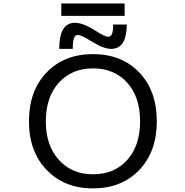

<svg xmlns="http://www.w3.org/2000/svg" viewBox="-20 -1046 1040 1078"><path d="M310.5 -148.4Q382.8 -67.4 502.4 -67.4Q622.1 -67.4 694.3 -147.9Q766.6 -228.5 766.6 -364.7Q766.6 -501 694.3 -581.5Q622.1 -662.1 502.4 -662.1Q382.8 -662.1 310.1 -581.5Q237.3 -501 237.3 -364.7Q237.3 -228.5 310.5 -148.4ZM242.2 -91.8Q142.6 -194.3 142.6 -365.2Q142.6 -536.1 241.7 -639.2Q340.8 -742.2 502 -742.2Q663.1 -742.2 761.7 -639.2Q860.4 -536.1 860.4 -365.2Q860.4 -194.3 761.7 -91.3Q663.1 11.7 502 11.7Q340.8 11.7 242.2 -91.8ZM515.6 -874Q567.4 -839.8 588.9 -839.8Q616.2 -839.8 615.2 -908.2H691.4Q691.4 -771.5 603.5 -771.5Q560.5 -771.5 487.3 -817.4Q437.5 -849.6 415 -849.6Q387.7 -849.6 388.7 -771.5H312.5Q312.5 -918 400.4 -918Q446.3 -918 515.6 -874ZM324.2 -957V-1026.4H679.7V-957Z"/></svg>

Font: GenEi Gothic M Regular
Style: Regular
Weight: 400
Designer: o_tamon (Modified); [Source Han Sans]
Ryoko NISHIZUKA  (kana & ideographs); Paul D. Hunt (Latin, Greek & Cyrillic); Wenl
Version: Version 1.1a;Original Version 1.004